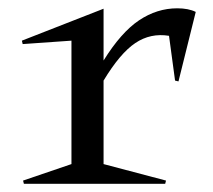

<svg xmlns="http://www.w3.org/2000/svg" viewBox="-20 -447 519 467"><path d="M231.9 -47.9 383.8 -7.8 381.8 0H38.1L36.1 -7.8L153.8 -47.9V-348.1L35.2 -339.8L33.2 -348.1L231.9 -425.8V-299.8Q274.4 -368.2 318.1 -397.5Q361.8 -426.8 411.1 -426.8Q438.5 -426.8 456.1 -418L414.1 -249L405.8 -251L391.1 -359.9Q346.2 -367.2 309.1 -342.3Q272 -317.4 231.9 -251Z"/></svg>

Font: Halibut
Style: Regular
Weight: 400
Designer: Matteo Maggi
Foundry: Collletttivo
Version: Version 3.080 | FøM Fix